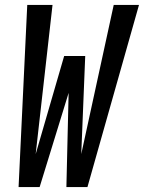

<svg xmlns="http://www.w3.org/2000/svg" viewBox="-20 -755 581 775"><path d="M55 0 90 -735H192L124 -133L239 -529H324L308 -133L439 -735H541L333 0H248L257 -380L140 0Z"/></svg>

Font: Iosevka SS04 Semibold
Style: Italic
Weight: 600
Italic angle: -9°
Monospace: yes
Designer: Belleve Invis
Foundry: Belleve Invis
Version: Version 19.0.0; ttfautohint (v1.8.4)